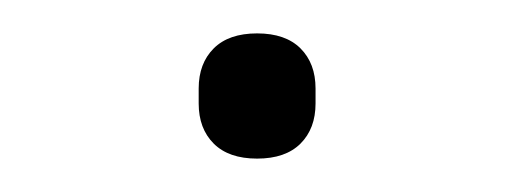

<svg xmlns="http://www.w3.org/2000/svg" viewBox="-20 -535 308 115"><path d="M134 -440Q117 -440 108 -449Q99 -458 99 -473V-482Q99 -497 108 -506Q117 -515 134 -515Q151 -515 160 -506Q169 -497 169 -482V-473Q169 -458 160 -449Q151 -440 134 -440Z"/></svg>

Font: IBM Plex Sans ExtLt
Style: Regular
Weight: 200
Designer: Mike Abbink, Paul van der Laan, Pieter van Rosmalen
Foundry: Bold Monday
Version: Version 3.005